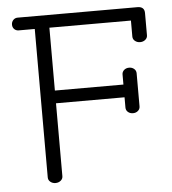

<svg xmlns="http://www.w3.org/2000/svg" viewBox="-48 -652 633 706"><g transform="rotate(-5 269.0 -299.0)"><path d="M102 -561H43Q33 -561 26.5 -567.5Q20 -574 20 -584Q20 -594 26.5 -601Q33 -608 43 -608H485Q511 -608 511 -584V-502Q511 -492 503 -485.5Q495 -479 484 -479Q473 -479 465 -485.5Q457 -492 457 -502V-561H156V-329H409V-366Q409 -376 416.5 -382.5Q424 -389 435 -389Q446 -389 453.5 -382.5Q461 -376 461 -366V-244Q461 -234 453.5 -227.5Q446 -221 435 -221Q424 -221 416.5 -227.5Q409 -234 409 -244V-282H156V-13Q156 -3 148 3.5Q140 10 129 10Q118 10 110 3.5Q102 -3 102 -13Z"/></g></svg>

Font: Flamenco
Style: Regular
Weight: 400
Designer: Luciano Vergara
Foundry: Luciano Vergara
Version: Version 1.003